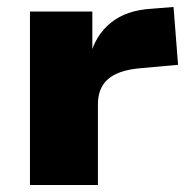

<svg xmlns="http://www.w3.org/2000/svg" viewBox="-20 -531 541 551"><path d="M66 0V-498H245V-371H239Q254 -430 298.5 -466Q343 -502 416 -506L478 -511L491 -345L380 -335Q318 -329 289.5 -303.5Q261 -278 261 -232V0Z"/></svg>

Font: Nunito Sans 10pt SemiExpanded Black
Style: Regular
Weight: 900
Width: 6
Designer: Vernon Adams
Foundry: Vernon Adams
Version: Version 3.101;gftools[0.9.27]